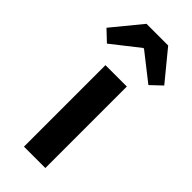

<svg xmlns="http://www.w3.org/2000/svg" viewBox="-314 -888 933 933"><g transform="rotate(45 152.5 -421.5)"><path d="M79 0H226V-560H79ZM-46 -692 10 -639 150 -749H155L295 -639L351 -692L227 -843H78Z"/></g></svg>

Font: Noto Sans HK
Style: Bold
Weight: 700
Designer: Ryoko NISHIZUKA 西塚涼子 (kana, bopomofo & ideographs); Paul D. Hunt (Latin, Greek & Cyrillic); Sandoll Communications 산돌커뮤니
Foundry: Adobe
Version: Version 2.002;hotconv 1.0.116;makeotfexe 2.5.65601